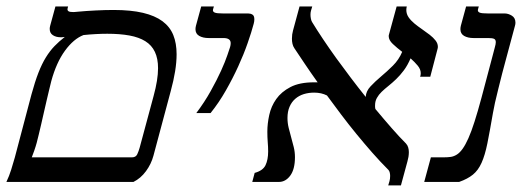

<svg xmlns="http://www.w3.org/2000/svg" viewBox="-49 -560 1609 591"><path d="M145.5 -445.8Q143.1 -445.3 141.4 -445.3Q139.6 -445.3 137.7 -445.3Q123.5 -445.3 113.8 -451.7Q104 -458 104 -471.2Q104 -475.6 105.5 -481L121.6 -540H160.6L159.2 -534.7Q158.7 -533.2 158.7 -531.2Q158.7 -527.3 162.4 -525.1Q166 -522.9 176.3 -522.9Q178.7 -522.9 182.4 -523.2Q186 -523.4 189.9 -523.9Q216.3 -526.4 245.4 -527.8Q274.4 -529.3 300.8 -529.3Q354 -529.3 391.1 -520.5Q428.2 -511.7 451.2 -494.6Q474.1 -477.5 484.4 -452.1Q494.6 -426.8 494.6 -393.1Q494.6 -368.7 490 -340.3Q485.4 -312 476.6 -279.8L423.3 -80.6Q416.5 -55.2 400.4 -33.2Q384.3 -11.2 361.8 0H-29.3Q-20.5 -18.6 -14.6 -37.6Q-8.8 -56.6 -3.4 -75.2L47.9 -269.5Q58.6 -308.6 69.3 -336.2Q80.1 -363.8 92.3 -383.5Q104.5 -403.3 118.7 -418Q132.8 -432.6 150.4 -446.3Q148.9 -446.3 147.7 -446Q146.5 -445.8 145.5 -445.8ZM108.9 -310.5Q106.4 -300.8 102.8 -285.6Q99.1 -270.5 95 -252.7Q90.8 -234.9 86.4 -215.3Q82 -195.8 77.9 -178Q73.7 -160.2 70.1 -145Q66.4 -129.9 64 -120.6Q61 -109.4 56.4 -96.2Q51.8 -83 48.8 -75.7H357.4Q369.1 -75.7 373.5 -85.2Q377.9 -94.7 380.9 -105.5L423.8 -264.6Q437.5 -314.5 437.5 -350.1Q437.5 -379.9 427.7 -400.4Q418 -420.9 398.4 -433.1Q378.9 -445.3 349.6 -450.7Q320.3 -456.1 281.2 -456.1Q264.6 -456.1 246.1 -455.1Q227.5 -454.1 208 -452.1Q177.7 -440.4 151.1 -404.1Q124.5 -367.7 108.9 -310.5Z M555.2 -211.9Q580.6 -245.6 599.6 -279.8Q618.7 -314 631.6 -342.5Q644.5 -371.1 651.1 -390.9Q657.7 -410.6 659.2 -415Q661.1 -421.4 661.1 -427.2Q661.1 -442.9 638.7 -442.9H593.3Q575.7 -442.9 564.2 -449.5Q552.7 -456.1 552.7 -470.2Q552.7 -475.1 554.2 -481L570.3 -540H609.4L606.9 -531.7Q606.4 -530.3 606.4 -528.3Q606.4 -523.4 612.8 -521Q619.1 -518.6 637.2 -518.6H714.8Q722.2 -518.6 728 -515.1Q733.9 -511.7 733.9 -500.5Q733.9 -494.1 731.9 -486.8Q725.1 -460.9 713.1 -426.8Q701.2 -392.6 684.3 -355.7Q667.5 -318.8 646.2 -281.5Q625 -244.1 599.1 -211.9Z M857.4 -411.1Q853 -417.5 851.3 -425Q849.6 -432.6 849.6 -440.9Q849.6 -454.6 853 -466.3L873 -540H912.1L908.2 -526.9Q906.7 -521.5 906.7 -514.6Q906.7 -508.8 908 -502.4Q909.2 -496.1 911.6 -492.2Q926.8 -467.3 945.6 -439.2Q964.4 -411.1 985.8 -381.3Q1007.3 -351.6 1030.3 -321.3Q1053.2 -291 1076.7 -261.7Q1077.6 -279.3 1091.6 -294.2Q1105.5 -309.1 1123.8 -324.5Q1142.1 -339.8 1160.4 -357.9Q1178.7 -376 1189 -400.4Q1172.9 -412.6 1160.2 -424.6Q1147.5 -436.5 1147.5 -448.7Q1147.5 -450.2 1147.7 -451.4Q1147.9 -452.6 1148.4 -454.1L1171.9 -540H1203.1Q1201.7 -534.2 1201.7 -529.3Q1201.7 -517.1 1208.7 -506.8Q1215.8 -496.6 1226.8 -487.5Q1237.8 -478.5 1250.2 -470Q1262.7 -461.4 1273.7 -452.9Q1284.7 -444.3 1291.7 -435.3Q1298.8 -426.3 1298.8 -416Q1298.8 -414.6 1298.6 -413.1Q1298.3 -411.6 1297.9 -409.7L1275.4 -323.7H1244.1Q1246.1 -328.1 1246.1 -334.5Q1246.1 -346.7 1236.8 -357.9Q1227.5 -369.1 1214.8 -380.4Q1205.6 -358.9 1194.1 -343.5Q1182.6 -328.1 1170.4 -316.4Q1158.2 -304.7 1146.5 -295.4Q1134.8 -286.1 1125.7 -277.3Q1116.7 -268.6 1111.1 -258.5Q1105.5 -248.5 1105.5 -235.8Q1105.5 -233.4 1105.5 -230.5Q1105.5 -227.5 1106.4 -224.6Q1132.8 -192.9 1156.5 -165.8Q1180.2 -138.7 1200.7 -118.2Q1205.6 -112.8 1207.5 -106Q1209.5 -99.1 1209.5 -91.8Q1209.5 -84.5 1208.3 -77.1Q1207 -69.8 1205.1 -63L1185.1 10.7H1146L1149.9 -2.4Q1150.9 -5.9 1151.4 -10Q1151.9 -14.2 1151.9 -18.6Q1151.9 -23.9 1150.6 -29.1Q1149.4 -34.2 1146.5 -37.1Q1121.6 -62 1096.7 -90.3Q1071.8 -118.7 1047.9 -147.9Q1023.9 -177.2 1001.2 -207.3Q978.5 -237.3 957.5 -266.1Q940.4 -274.9 918 -274.9Q900.9 -274.9 886 -270.3Q871.1 -265.6 859.9 -255.9Q848.6 -246.1 842.3 -231.4Q835.9 -216.8 835.9 -196.8Q835.9 -181.2 839.6 -166.3Q843.3 -151.4 847.4 -136.7Q851.6 -122.1 855.2 -107.2Q858.9 -92.3 858.9 -76.2Q858.9 -39.1 844.5 -19.5Q830.1 0 809.6 0H727.5L734.9 -27.8Q760.3 -34.7 768.3 -51.5Q776.4 -68.4 776.4 -93.8Q776.4 -107.9 775.1 -122.8Q773.9 -137.7 773.9 -154.8Q773.9 -179.2 779.8 -206.1Q785.6 -232.9 801.3 -255.1Q816.9 -277.3 845 -292Q873 -306.6 917 -306.6H928.7Q906.7 -337.4 888.9 -364Q871.1 -390.6 857.4 -411.1Z M1468.3 -211.9Q1458.5 -155.3 1451.2 -118.7Q1443.8 -82 1433.3 -58.8Q1422.9 -35.6 1406.7 -22.5Q1390.6 -9.3 1364.3 0H1256.8L1277.3 -75.7H1317.4Q1329.1 -75.7 1338.9 -77.1Q1348.6 -78.6 1357.7 -84.5Q1366.7 -90.3 1375.2 -102.3Q1383.8 -114.3 1392.8 -134.5Q1401.9 -154.8 1411.6 -185.3Q1421.4 -215.8 1433.1 -259.3L1467.3 -388.2Q1471.2 -403.8 1474.1 -414.1Q1477.1 -424.3 1477.1 -430.2Q1477.1 -438 1471.9 -440.4Q1466.8 -442.9 1454.1 -442.9H1408.7Q1391.1 -442.9 1379.6 -449.5Q1368.2 -456.1 1368.2 -470.2Q1368.2 -475.1 1369.6 -481L1385.7 -540H1424.8L1422.4 -531.7Q1421.9 -530.8 1421.9 -528.3Q1421.9 -523.4 1428 -521Q1434.1 -518.6 1452.6 -518.6H1503.9Q1515.6 -518.6 1526.6 -511.7Q1537.6 -504.9 1537.6 -490.2Q1537.6 -485.4 1536.1 -480.5L1508.8 -378.9Q1502.9 -358.4 1496.8 -334Q1490.7 -309.6 1484.9 -286.6Q1479 -263.7 1474.6 -243.7Q1470.2 -223.6 1468.3 -211.9Z"/></svg>

Font: Arian Grqi
Style: Italic
Weight: 400
Italic angle: -15°
Designer: Ruben Hakobyan (Tarumian)
Foundry: Ruben Hakobyan (Tarumian)
Version: Version 1.002